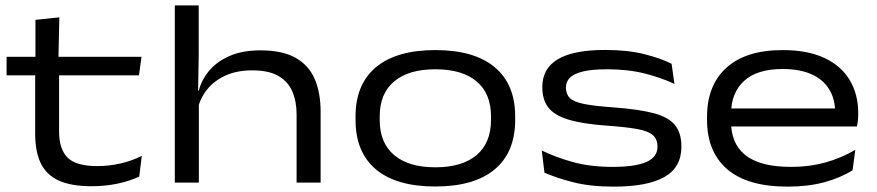

<svg xmlns="http://www.w3.org/2000/svg" viewBox="-20 -680 3267 715"><path d="M321.5 13.5Q244 13.5 198 -8Q152 -29.5 131.5 -72.8Q111 -116 111 -181.5V-425.5H200V-190.5Q200 -124.5 231.8 -93Q263.5 -61.5 342 -61.5Q386 -61.5 428.5 -71.2Q471 -81 508 -99.5L498.5 -22.5Q464 -6 418.2 3.8Q372.5 13.5 321.5 13.5ZM4.5 -399.5V-468.5H507L497.5 -399.5ZM112 -460V-606L201 -615.5L197.5 -460Z M1084.5 0V-253.5Q1084.5 -302 1068.8 -339Q1053 -376 1017 -397Q981 -418 919.5 -418Q862.5 -418 820.5 -399Q778.5 -380 752.2 -347.8Q726 -315.5 716.5 -275.5L701 -343H720.5Q730.5 -382.5 758.8 -416.5Q787 -450.5 834.8 -471.5Q882.5 -492.5 950 -492.5Q1031 -492.5 1080.2 -465Q1129.5 -437.5 1151.8 -386.2Q1174 -335 1174 -263.5V0ZM631 0V-660H720V-479L717.5 -328L720.5 -323V0Z M1601 14.5Q1456 14.5 1380 -49.2Q1304 -113 1304 -233.5V-246.5Q1304 -366 1380.2 -429.8Q1456.5 -493.5 1601.5 -493.5Q1746 -493.5 1822.2 -429.8Q1898.5 -366 1898.5 -246.5V-233.5Q1898.5 -113 1822.2 -49.2Q1746 14.5 1601 14.5ZM1601.5 -57Q1701 -57 1754.8 -102.5Q1808.5 -148 1808.5 -233.5V-246.5Q1808.5 -331.5 1755 -376.8Q1701.5 -422 1601 -422Q1501.5 -422 1447.8 -376.8Q1394 -331.5 1394 -246.5V-233.5Q1394 -148 1447.8 -102.5Q1501.5 -57 1601.5 -57Z M2266 15Q2177.5 15 2113.8 -1.5Q2050 -18 2007.5 -37L1997.5 -119.5Q2048.5 -94.5 2113.5 -76.5Q2178.5 -58.5 2262 -58.5Q2344.5 -58.5 2386.5 -76.5Q2428.5 -94.5 2428.5 -134Q2428.5 -161.5 2411.2 -176.8Q2394 -192 2353 -199.5Q2312 -207 2241 -212Q2149 -218.5 2096.2 -234.8Q2043.5 -251 2021.5 -280.2Q1999.5 -309.5 1999.5 -355V-356Q1999.5 -425 2057.5 -459.5Q2115.5 -494 2234 -494Q2318 -494 2380 -478.2Q2442 -462.5 2481 -442.5L2491.5 -367.5Q2444.5 -390 2382 -406Q2319.5 -422 2241 -422Q2184.5 -422 2150.8 -413.8Q2117 -405.5 2102.2 -390.5Q2087.5 -375.5 2087.5 -354.5Q2087.5 -329.5 2102 -315Q2116.5 -300.5 2155.2 -292.8Q2194 -285 2266 -280Q2359.5 -273 2414.2 -258.5Q2469 -244 2493.2 -214.8Q2517.5 -185.5 2517.5 -134Q2517.5 -56.5 2454.2 -20.8Q2391 15 2266 15Z M2913 15Q2763.5 15 2688.2 -49.8Q2613 -114.5 2613 -233.5V-245.5Q2613 -362.5 2685.5 -428Q2758 -493.5 2894.5 -493.5Q2987.5 -493.5 3050 -464.2Q3112.5 -435 3144.2 -382Q3176 -329 3176 -258.5V-255.5Q3176 -244 3174.8 -231.5Q3173.5 -219 3171 -209H3087.5Q3089 -220.5 3089.5 -234.5Q3090 -248.5 3090 -261.5Q3090 -311 3068 -347.2Q3046 -383.5 3002.5 -403.2Q2959 -423 2894.5 -423Q2799 -423 2750.8 -378.5Q2702.5 -334 2702.5 -257V-249.5V-240V-224Q2702.5 -187.5 2714.8 -157Q2727 -126.5 2753.5 -104.2Q2780 -82 2822.8 -70.2Q2865.5 -58.5 2926.5 -58.5Q2994.5 -58.5 3053.2 -74.8Q3112 -91 3165 -122L3155 -46Q3108.5 -17 3048.5 -1Q2988.5 15 2913 15ZM2654 -209V-276H3153.5V-209Z"/></svg>

Font: Anek Latin Expanded
Style: Regular
Weight: 400
Width: 7
Designer: Yesha Goshar
Foundry: Ek Type
Version: Version 1.003